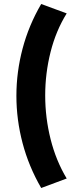

<svg xmlns="http://www.w3.org/2000/svg" viewBox="-20 -825 398 960"><path d="M186 115Q123.5 7 92.8 -109.8Q62 -226.5 62 -346Q62 -465 92.8 -581.5Q123.5 -698 186 -805L313.5 -758Q259.5 -671 232.8 -564.8Q206 -458.5 206 -348Q206 -236.5 233 -129Q260 -21.5 313.5 67.5Z"/></svg>

Font: Geologica
Style: Bold
Weight: 700
Designer: Sindre Bremnes, Frode Helland
Foundry: Monokrom Skriftforlag AS
Version: Version 1.010; ttfautohint (v1.8.4.7-5d5b);gftools[0.9.28]